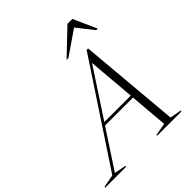

<svg xmlns="http://www.w3.org/2000/svg" viewBox="-326 -1097 1259 1259"><g transform="rotate(-45 304.0 -467.5)"><path d="M549.5 -22.5 629.5 -7.5 627.5 0H402.5L405 -7.5L490.5 -22.5L468 -289H208.5L34.5 -23.5L116.5 -7.5L114.5 0H-79L-77 -7.5L11 -24L474 -725H487.5ZM221.5 -308.5H466.5L438.5 -639.5ZM335 -772 506 -935H551.5L624 -772H610L519.5 -887L352 -772Z"/></g></svg>

Font: Newsreader 72pt Light
Style: Italic
Weight: 300
Italic angle: -17°
Designer: Hugues Gentile
Foundry: Production Type
Version: Version 1.003; ttfautohint (v1.8.3)